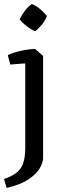

<svg xmlns="http://www.w3.org/2000/svg" viewBox="-20 -728 312 958"><path d="M13 210 0 165Q65 143 85.5 108Q106 73 106 11V-447L155 -484L195 -449V61Q195 82 179 110.5Q163 139 123.5 166Q84 193 13 210ZM31 -406 19 -453Q49 -467 86.5 -475Q124 -483 155 -484L168 -459L124 -413ZM155 -572Q136 -580 113 -597.5Q90 -615 78 -632Q89 -655 106 -676.5Q123 -698 139 -708Q160 -700 181.5 -681.5Q203 -663 214 -648Q207 -628 189.5 -606Q172 -584 155 -572Z"/></svg>

Font: Eczar
Style: Regular
Weight: 400
Designer: Vaibhav Singh
Foundry: Rosetta Type Foundry
Version: Version 2.000